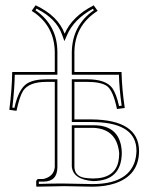

<svg xmlns="http://www.w3.org/2000/svg" viewBox="-20 -700 574 722"><path d="M428.2 -124Q419.4 -214.4 333 -219.2H259.8V-74.2Q259.8 -37.6 298.8 -31.2Q312 -29.3 329.1 -28.8Q412.1 -28.8 425.3 -93.3Q428.2 -107.9 428.2 -124ZM259.8 -251H323.2Q502 -249.5 502.9 -132.8Q502.9 -41 412.1 -10.3Q374.5 2 327.1 2Q306.6 2 274.9 1Q241.7 0 221.2 0L118.2 2L116.2 0V-19Q118.2 -25.9 124 -26.9H143.1Q182.6 -36.1 186 -71.8V-392.1H154.8Q88.9 -392.1 66.9 -358.4Q53.2 -336.4 42 -283.2L15.1 -287.1Q24.9 -363.3 25.9 -429.2H186V-503.9Q184.6 -605.5 99.1 -659.2L113.8 -680.2Q198.2 -640.6 223.1 -573.2Q251 -637.7 330.1 -678.7Q331.5 -679.7 332 -680.2L347.2 -659.2Q260.7 -604 259.8 -503.9V-429.2H437Q438.5 -364.7 449.2 -293.9L419.9 -290Q405.8 -358.4 382.8 -376Q360.4 -392.1 307.1 -392.1H259.8ZM438 -124Q436.5 -19.5 329.1 -19Q253.9 -25.4 250 -74.2V-229H333Q419.4 -229 435.1 -153.3Q438 -139.2 438 -124ZM250 -241.2V-401.9H307.1Q377.9 -401.9 402.3 -368.7Q417.5 -346.7 427.7 -301.3L437.5 -302.7Q428.7 -364.3 427.2 -418.9H250V-503.9Q251.5 -604.5 333 -661.6L329.1 -667Q257.8 -627.4 232.4 -568.8L222.2 -545.4L213.4 -569.8Q191.9 -629.9 119.1 -666.5Q117.7 -667.5 117.2 -667.5L113.3 -661.6Q195.8 -604.5 195.8 -503.9V-418.9H35.6Q34.2 -359.4 26.4 -295.4L34.2 -294.4Q49.8 -365.7 82 -386.2Q107.9 -401.9 154.8 -401.9H195.8V-71.8Q195.8 -18.1 145 -17.1Q143.6 -17.1 143.1 -17.1H126V-8.3Q186.5 -10.3 221.2 -9.8Q242.7 -9.8 275.4 -8.8Q307.6 -7.8 327.1 -7.8Q458 -7.8 486.3 -90.8Q492.7 -110.8 493.2 -132.8Q493.2 -234.9 342.8 -240.7Q332.5 -241.2 323.2 -241.2Z"/></svg>

Font: Linux Biolinum Outline O
Style: Bold
Weight: 700
Designer: Philipp H. Poll
Foundry: Philipp H. Poll
Version: Version 0.9.2